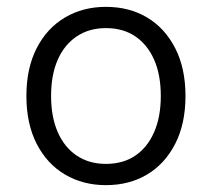

<svg xmlns="http://www.w3.org/2000/svg" viewBox="-20 -530 618 560"><path d="M289 -510Q357 -510 409 -479Q461 -448 491 -389.5Q521 -331 521 -250Q521 -169 491 -110.5Q461 -52 409 -21Q357 10 289 10Q222 10 169.5 -21Q117 -52 87 -110.5Q57 -169 57 -250Q57 -331 87 -389.5Q117 -448 169.5 -479Q222 -510 289 -510ZM289 -448Q240 -448 204 -424Q168 -400 148.5 -356Q129 -312 129 -250Q129 -189 148.5 -144.5Q168 -100 204 -76Q240 -52 289 -52Q339 -52 374.5 -76Q410 -100 429.5 -144.5Q449 -189 449 -250Q449 -312 429.5 -356Q410 -400 374.5 -424Q339 -448 289 -448Z"/></svg>

Font: Kantumruy Pro
Style: Regular
Weight: 400
Designer: Sovichet Tep
Foundry: Sovichet Tep
Version: Version 1.002